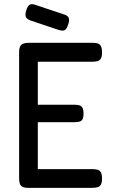

<svg xmlns="http://www.w3.org/2000/svg" viewBox="-20 -894 557 924"><path d="M116 10Q97 10 87.5 4.5Q78 -1 75 -11.5Q72 -22 72 -36V-643Q72 -669 82.5 -678.5Q93 -688 119 -688H426Q440 -688 450 -685Q460 -682 465.5 -672Q471 -662 471 -642Q471 -622 465.5 -612.5Q460 -603 449.5 -600Q439 -597 425 -597H162V-390H339Q353 -390 362.5 -387Q372 -384 377 -375Q382 -366 382 -347Q382 -329 377 -320Q372 -311 362 -308.5Q352 -306 337 -306H162V-80H426Q440 -80 450 -77Q460 -74 465.5 -64.5Q471 -55 471 -35Q471 -15 465.5 -5.5Q460 4 449.5 7Q439 10 425 10ZM262 -750 128 -795Q109 -802 104.5 -812.5Q100 -823 106 -843Q113 -866 123 -871.5Q133 -877 152 -870L287 -825Q307 -819 311 -807.5Q315 -796 308 -776Q301 -754 291.5 -749Q282 -744 262 -750Z"/></svg>

Font: Fredoka SemiCondensed
Style: Regular
Weight: 400
Width: 4
Designer: Ben Nathan
Foundry: Milena B. Brandão, Ben Nathan
Version: Version 2.001